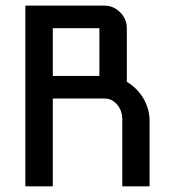

<svg xmlns="http://www.w3.org/2000/svg" viewBox="-20 -660 600 680"><path d="M509.8 0H413.1V-236.8Q413.1 -268.1 394.8 -289.6Q376.5 -311 350.1 -311H167V0H69.8V-640.1H349.1Q381.8 -640.1 405.5 -616.5Q429.2 -592.8 429.2 -560.1V-370.1Q465.8 -348.6 487.8 -311.5Q509.8 -274.4 509.8 -231ZM332 -391.1V-560.1H167V-391.1Z"/></svg>

Font: Laconic
Style: Regular
Weight: 400
Designer: Robby Woodard
Version: Version 1.000